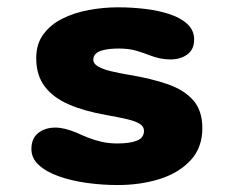

<svg xmlns="http://www.w3.org/2000/svg" viewBox="-20 -508 659 538"><path d="M310 10.5Q266 10.5 223 4.5Q180 -1.5 144.8 -14Q109.5 -26.5 88.8 -45.5Q68 -64.5 68 -90.5Q68 -120 87 -135.2Q106 -150.5 135.5 -150.5Q148 -150.5 163 -146.8Q178 -143 195 -136Q211 -128.5 228.2 -121.8Q245.5 -115 265.5 -110.5Q285.5 -106 308.5 -106Q344 -106 363.8 -114Q383.5 -122 383.5 -141.5Q383.5 -153.5 371.5 -161Q359.5 -168.5 336.2 -174Q313 -179.5 279 -185.5Q218 -196 173.8 -215Q129.5 -234 105.5 -265.5Q81.5 -297 81.5 -345Q81.5 -385 101.8 -412.2Q122 -439.5 155.2 -456Q188.5 -472.5 229.2 -480Q270 -487.5 311 -487.5Q349 -487.5 386.8 -483Q424.5 -478.5 455.5 -468.2Q486.5 -458 505.2 -440.5Q524 -423 524 -397Q524 -369.5 505 -355.5Q486 -341.5 458 -341.5Q442 -341.5 428 -344.5Q414 -347.5 399.5 -353Q384.5 -359 363.2 -365.5Q342 -372 313 -372Q300.5 -372 287.8 -370.8Q275 -369.5 264.5 -366.2Q254 -363 247.8 -356.8Q241.5 -350.5 241.5 -340.5Q241.5 -329.5 254.8 -321.8Q268 -314 290.8 -308.5Q313.5 -303 343.5 -298Q404 -288 450 -272Q496 -256 521.5 -227Q547 -198 547 -149Q547 -94 513.8 -58.5Q480.5 -23 426.8 -6.2Q373 10.5 310 10.5Z"/></svg>

Font: Sono ExtraLight Monospace
Style: Bold
Weight: 700
Version: Version 2.112